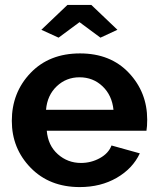

<svg xmlns="http://www.w3.org/2000/svg" viewBox="-20 -750 639 780"><path d="M148 -629 254 -730H351L457 -629L388 -597L303 -660L218 -597ZM304 10Q181 10 104.5 -68.5Q28 -147 28 -259Q28 -374 104 -453.5Q180 -533 305 -533Q429 -533 503.5 -454Q578 -375 578 -264Q578 -236 575 -219H170Q175 -159 215 -123.5Q255 -88 309 -88Q350 -88 385.5 -107.5Q421 -127 433 -159L548 -127Q519 -65 454 -27.5Q389 10 304 10ZM167 -304H441Q435 -363 396.5 -399.5Q358 -436 303 -436Q249 -436 210.5 -399.5Q172 -363 167 -304Z"/></svg>

Font: Raleway-v4020
Style: Bold
Weight: 700
Designer: Matt McInerney, Pablo Impallari, Rodrigo Fuenzalida
Foundry: Matt McInerney, Pablo Impallari, Rodrigo Fuenzalida
Version: Version 4.020;PS 004.020;hotconv 1.0.88;makeotf.lib2.5.64775